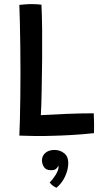

<svg xmlns="http://www.w3.org/2000/svg" viewBox="-20 -669 520 938"><path d="M74.5 -6.5Q76 -34 77.2 -81.8Q78.5 -129.5 79.2 -189.5Q80 -249.5 80 -313.5Q80 -377.5 79.2 -440.2Q78.5 -503 77.2 -556.2Q76 -609.5 74.5 -645Q83 -646 100.8 -647.5Q118.5 -649 136.5 -649Q148.5 -649 162.8 -648Q177 -647 182.5 -646Q185 -598.5 185.8 -527Q186.5 -455.5 185.8 -376Q185 -296.5 183.5 -224Q183 -186.5 181.8 -155.5Q180.5 -124.5 179.5 -106.5Q231 -109.5 302 -112.5Q373 -115.5 438 -115.5Q439 -100.5 439.5 -70.2Q440 -40 439 -18.5Q383 -12.5 331.5 -9.5Q280 -6.5 234.5 -5.5Q192 -4 152.2 -4.5Q112.5 -5 74.5 -6.5ZM255.5 248.5Q251.5 247 240.8 240Q230 233 222.5 222Q235.5 211 250.5 187.5Q265.5 164 266 148Q266 143.5 264.5 141Q261.5 149 254.2 155.8Q247 162.5 229.5 162.5Q204.5 162.5 194.8 147Q185 131.5 185 114.5Q185 92 202 77.8Q219 63.5 245.5 63.5Q274 63.5 293.8 79.8Q313.5 96 313.5 126Q313.5 159.5 298 193Q282.5 226.5 255.5 248.5Z"/></svg>

Font: Grandstander
Style: Regular
Weight: 400
Designer: Tyler Finck
Foundry: Etcetera Type Co
Version: Version 1.200; ttfautohint (v1.8.3)